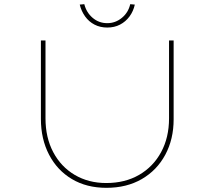

<svg xmlns="http://www.w3.org/2000/svg" viewBox="-20 -894 1027 920"><path d="M490 6Q395 6 324.5 -36Q254 -78 215 -153Q176 -228 176 -324V-700H198V-327Q198 -235 235 -165Q272 -95 338 -56Q404 -17 489 -17Q579 -17 646.5 -56Q714 -95 752 -165Q790 -235 790 -327V-700H812V-322Q812 -227 772 -152.5Q732 -78 659.5 -36Q587 6 490 6ZM494 -762Q460 -762 433 -776Q406 -790 388 -815Q370 -840 362 -872L384 -874Q394 -834 424 -808.5Q454 -783 494 -783Q533 -783 564 -808.5Q595 -834 604 -874L626 -872Q619 -840 600.5 -815Q582 -790 555 -776Q528 -762 494 -762Z"/></svg>

Font: Lexend Tera Thin
Style: Regular
Weight: 250
Version: Version 1.007